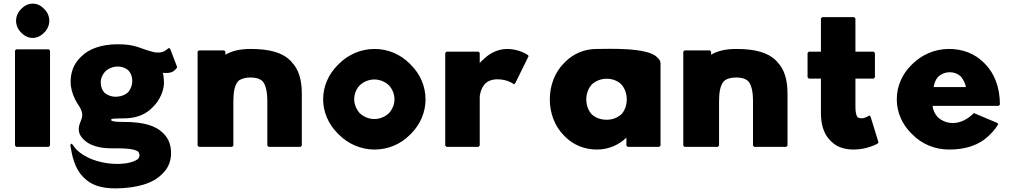

<svg xmlns="http://www.w3.org/2000/svg" viewBox="-20 -806 5610 1063"><path d="M69 -691C69 -667 79 -644 95 -628L102 -621C117 -606 138 -596 161 -596C183 -596 203 -605 219 -620L220 -621L227 -628C243 -644 253 -667 253 -691C253 -715 243 -738 227 -754L220 -761C205 -776 184 -786 161 -786C139 -786 119 -777 103 -762L102 -761L95 -754C79 -738 69 -715 69 -691ZM63 0 70 7H250L257 0V-526L250 -533H70L63 -526Z M416 -90C416 -70 424 -54 438 -39L439 -38L446 -31C475 -2 530 15 590 15C669 15 722 16 746 34C749 38 751 44 752 51C753 60 750 67 744 74C690 118 501 115 405 24C398 16 389 6 383 -4L376 -11L369 -4C379 58 393 125 439 172L440 173L447 180C483 216 537 238 624 237C743 235 827 208 875 160L882 153C912 123 927 86 927 42C927 1 916 -35 888 -64L881 -71C844 -108 778 -131 667 -131C633 -131 608 -132 597 -138C597 -139 596 -141 596 -142C596 -144 597 -146 597 -147C607 -150 629 -150 680 -151C745 -154 790 -177 821 -208L822 -209L829 -216C868 -255 884 -304 887 -334C889 -353 887 -377 882 -403C896 -401 929 -399 947 -417L954 -424C957 -427 959 -430 961 -434L923 -534L916 -541C896 -529 890 -511 838 -516C756 -534 737 -562 629 -561C543 -560 474 -537 430 -493L423 -486C390 -453 371 -408 371 -353C371 -284 414 -225 414 -225C461 -155 416 -142 416 -90ZM538 -343C536 -369 546 -392 563 -411C577 -424 597 -434 619 -437C648 -440 673 -432 691 -416C703 -403 711 -385 712 -365C714 -339 705 -313 689 -295C675 -282 655 -273 631 -271C603 -268 577 -277 558 -293C546 -306 539 -324 538 -343Z M1265 7 1272 0V-244C1272 -298 1279 -334 1299 -357C1314 -370 1337 -377 1367 -377C1396 -377 1417 -371 1433 -357C1452 -335 1460 -299 1460 -244V0L1467 7H1644L1651 0V-287C1651 -366 1633 -424 1594 -463V-464L1587 -471C1542 -516 1470 -535 1367 -535C1306 -535 1261 -523 1228 -503V-520L1221 -527H1081L1074 -520V0L1081 7Z M1941 -256C1941 -285 1952 -313 1972 -334C1992 -353 2022 -366 2053 -366C2084 -366 2112 -353 2133 -334C2152 -313 2164 -286 2164 -256C2164 -227 2152 -200 2133 -179C2112 -160 2084 -147 2053 -147C2022 -147 1994 -159 1972 -179C1954 -199 1941 -227 1941 -256ZM1769 -256C1769 -184 1800 -117 1849 -68L1856 -61C1907 -10 1977 22 2054 22C2130 22 2199 -9 2249 -59L2256 -66C2306 -116 2336 -184 2336 -256C2336 -328 2306 -396 2256 -446L2255 -447L2248 -454C2198 -504 2130 -535 2054 -535C1978 -535 1908 -504 1857 -453L1856 -452L1849 -445C1799 -395 1769 -328 1769 -256Z M2636 -457V-513L2629 -520H2452L2445 -513V0L2452 7H2629L2636 0V-270C2636 -278 2641 -315 2666 -343C2681 -357 2703 -367 2734 -367C2793 -367 2826 -339 2826 -339L2833 -346L2907 -496L2900 -503C2900 -503 2854 -535 2788 -535C2726 -535 2680 -501 2654 -475L2646 -468C2642 -464 2639 -460 2636 -457Z M3226 -256C3226 -289 3238 -318 3257 -339C3278 -358 3307 -370 3339 -370C3370 -370 3397 -360 3419 -340C3438 -319 3450 -290 3450 -256C3450 -223 3440 -195 3420 -173C3400 -155 3371 -143 3339 -143C3305 -143 3277 -154 3256 -173C3238 -193 3226 -222 3226 -256ZM3637 -454C3637 -465 3633 -474 3625 -482L3624 -483L3617 -490C3562 -545 3345 -535 3285 -535C3215 -535 3156 -509 3111 -465L3110 -464L3103 -457C3053 -407 3024 -335 3024 -256C3024 -177 3053 -105 3102 -56L3109 -49C3153 -5 3214 22 3285 22C3351 22 3408 -5 3448 -44V0L3455 7H3630L3637 0Z M3954 7 3961 0V-244C3961 -298 3968 -334 3988 -357C4003 -370 4026 -377 4056 -377C4085 -377 4106 -371 4122 -357C4141 -335 4149 -299 4149 -244V0L4156 7H4333L4340 0V-287C4340 -366 4322 -424 4283 -463V-464L4276 -471C4231 -516 4159 -535 4056 -535C3995 -535 3950 -523 3917 -503V-520L3910 -527H3770L3763 -520V0L3770 7Z M4525 -520H4458L4451 -513V-378L4458 -371H4525V-181C4525 -127 4536 -70 4575 -30L4576 -29L4583 -22C4610 5 4650 22 4707 22C4780 22 4837 -10 4837 -10L4844 -17L4800 -160L4793 -167C4793 -167 4772 -151 4749 -151C4741 -151 4734 -153 4728 -157C4720 -167 4716 -187 4716 -215V-371H4817L4824 -378V-513L4817 -520H4716V-704L4709 -711H4532L4525 -704Z M5149 -324C5152 -344 5160 -366 5175 -382C5191 -396 5212 -406 5239 -406C5263 -406 5282 -398 5299 -383C5312 -368 5323 -348 5328 -324ZM5372 -180C5297 -105 5217 -116 5172 -157C5156 -174 5145 -197 5143 -220H5509L5516 -227C5516 -325 5484 -402 5433 -453L5426 -460C5377 -509 5310 -535 5234 -535C5155 -535 5084 -503 5032 -452L5031 -451L5024 -444C4975 -395 4945 -329 4945 -256C4945 -184 4975 -118 5024 -69L5031 -62C5082 -10 5154 22 5234 22C5323 22 5399 0 5457 -57L5458 -58L5465 -65C5480 -80 5495 -98 5507 -119L5500 -126Z"/></svg>

Font: Hussar Woodtype
Style: Blk
Weight: 900
Foundry: Cannot Into Space Fonts
Version: Version 1.07